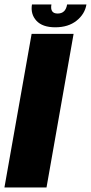

<svg xmlns="http://www.w3.org/2000/svg" viewBox="-30 -824 400 844"><path d="M-10.5 0 109 -675H293.5L174.5 0ZM213 -704Q156.5 -704 130 -733Q103.5 -762 110.5 -804.5H196Q189 -764.5 223.5 -764.5Q258.5 -764.5 265 -804.5H350Q343 -762 306.5 -733Q270 -704 213 -704Z"/></svg>

Font: Anybody ExtraBold
Style: Italic
Weight: 800
Italic angle: -10°
Designer: Tyler Finck
Foundry: Etcetera Type Company
Version: Version 1.010; ttfautohint (v1.8.3) -l 8 -r 50 -G 200 -x 14 